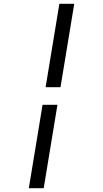

<svg xmlns="http://www.w3.org/2000/svg" viewBox="-20 -843 540 1006"><path d="M219 -386 291 -823H369L297 -386ZM131 143 203 -294H281L209 143Z"/></svg>

Font: Iosevka SS18
Style: Italic
Weight: 400
Italic angle: -9°
Monospace: yes
Designer: Belleve Invis
Foundry: Belleve Invis
Version: Version 25.1.1; ttfautohint (v1.8.4)